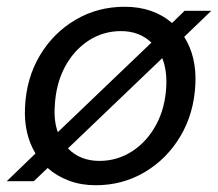

<svg xmlns="http://www.w3.org/2000/svg" viewBox="-24 -536 645 568"><path d="M-4 0 81 -82Q46 -140 50 -219Q54 -305 94 -372Q134 -439 199.5 -477.5Q265 -516 345 -516Q429 -516 485 -468L522 -504H601L521 -427Q558 -368 554 -287Q550 -201 510 -133.5Q470 -66 404.5 -27Q339 12 259 12Q216 12 180 -1.5Q144 -15 117 -39L76 0ZM138 -221Q135 -179 147 -145L424 -410Q388 -444 334 -444Q281 -444 237.5 -415.5Q194 -387 167.5 -337Q141 -287 138 -221ZM270 -60Q323 -60 367 -88.5Q411 -117 438 -167Q465 -217 468 -282Q470 -329 456 -364L177 -97Q213 -60 270 -60Z"/></svg>

Font: DM Sans Italic
Style: Regular
Weight: 400
Italic angle: -10°
Designer: Colophon Foundry, Jonny Pinhorn
Foundry: Colophon Foundry
Version: Version 4.004; ttfautohint (v1.8.4.7-5d5b)